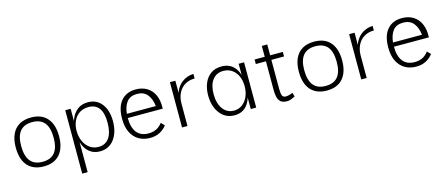

<svg xmlns="http://www.w3.org/2000/svg" viewBox="-51 -1234 4766 2048"><g transform="rotate(-15 2332.0 -210.0)"><path d="M289 20Q211 20 157.5 -12Q104 -44 77 -104.5Q50 -165 50 -250Q50 -336 77 -396Q104 -456 157.5 -488Q211 -520 289 -520Q406 -520 467 -449Q528 -378 528 -250Q528 -122 467 -51Q406 20 289 20ZM289 -31Q379 -31 423.5 -85Q468 -139 468 -248Q468 -360 424 -414.5Q380 -469 289 -469Q200 -469 155 -416Q110 -363 110 -253Q110 -142 154 -86.5Q198 -31 289 -31Z M663 -500H723V200H663ZM911 20Q844 20 798.5 -15Q753 -50 730 -110.5Q707 -171 707 -247Q707 -325 731 -387Q755 -449 802 -484.5Q849 -520 917 -520Q983 -520 1029.5 -486.5Q1076 -453 1100.5 -393.5Q1125 -334 1125 -256Q1125 -178 1100 -115.5Q1075 -53 1027 -16.5Q979 20 911 20ZM907 -30Q982 -30 1023.5 -87.5Q1065 -145 1065 -257Q1065 -364 1025.5 -416.5Q986 -469 910 -469Q853 -469 811 -442Q769 -415 746 -366.5Q723 -318 723 -255Q723 -193 745.5 -142Q768 -91 809.5 -60.5Q851 -30 907 -30Z M1462 20Q1394 20 1340.5 -10.5Q1287 -41 1256 -102Q1225 -163 1225 -254Q1225 -384 1283.5 -452Q1342 -520 1446 -520Q1517 -520 1569.5 -488Q1622 -456 1649 -395Q1676 -334 1672 -247H1286Q1286 -144 1329 -87.5Q1372 -31 1461 -31Q1504 -31 1541.5 -47.5Q1579 -64 1612 -106L1648 -70Q1619 -30 1572.5 -5Q1526 20 1462 20ZM1288 -293H1608Q1599 -374 1559.5 -422Q1520 -470 1447 -470Q1370 -470 1333 -422Q1296 -374 1288 -293Z M1819 -500H1879V-365Q1894 -412 1924 -446Q1954 -480 1995.5 -499.5Q2037 -519 2084 -520V-470Q2037 -470 1999.5 -454Q1962 -438 1935 -408.5Q1908 -379 1893.5 -337.5Q1879 -296 1879 -246V0H1819Z M2396 20Q2327 20 2278 -16.5Q2229 -53 2202.5 -115.5Q2176 -178 2176 -257Q2176 -334 2201.5 -393.5Q2227 -453 2275 -486.5Q2323 -520 2392 -520Q2489 -520 2541.5 -450Q2594 -380 2594 -252Q2594 -124 2542 -52Q2490 20 2396 20ZM2402 -30Q2454 -30 2493.5 -59Q2533 -88 2555.5 -138.5Q2578 -189 2578 -253Q2578 -317 2555.5 -365.5Q2533 -414 2492.5 -441.5Q2452 -469 2399 -469Q2323 -469 2279.5 -412.5Q2236 -356 2236 -256Q2236 -153 2281 -91.5Q2326 -30 2402 -30ZM2578 0V-500H2638V0Z M3064 -8Q3028 9 3010 14.5Q2992 20 2973 20Q2915 20 2890.5 -16Q2866 -52 2866 -132V-620H2926V-131Q2926 -76 2936 -54.5Q2946 -33 2975 -33Q2992 -33 3013.5 -38.5Q3035 -44 3052 -53ZM2754 -500H3066V-450H2754Z M3415 20Q3337 20 3283.5 -12Q3230 -44 3203 -104.5Q3176 -165 3176 -250Q3176 -336 3203 -396Q3230 -456 3283.5 -488Q3337 -520 3415 -520Q3532 -520 3593 -449Q3654 -378 3654 -250Q3654 -122 3593 -51Q3532 20 3415 20ZM3415 -31Q3505 -31 3549.5 -85Q3594 -139 3594 -248Q3594 -360 3550 -414.5Q3506 -469 3415 -469Q3326 -469 3281 -416Q3236 -363 3236 -253Q3236 -142 3280 -86.5Q3324 -31 3415 -31Z M3798 -500H3858V-365Q3873 -412 3903 -446Q3933 -480 3974.5 -499.5Q4016 -519 4063 -520V-470Q4016 -470 3978.5 -454Q3941 -438 3914 -408.5Q3887 -379 3872.5 -337.5Q3858 -296 3858 -246V0H3798Z M4401 20Q4333 20 4279.5 -10.5Q4226 -41 4195 -102Q4164 -163 4164 -254Q4164 -384 4222.5 -452Q4281 -520 4385 -520Q4456 -520 4508.5 -488Q4561 -456 4588 -395Q4615 -334 4611 -247H4225Q4225 -144 4268 -87.5Q4311 -31 4400 -31Q4443 -31 4480.5 -47.5Q4518 -64 4551 -106L4587 -70Q4558 -30 4511.5 -5Q4465 20 4401 20ZM4227 -293H4547Q4538 -374 4498.5 -422Q4459 -470 4386 -470Q4309 -470 4272 -422Q4235 -374 4227 -293Z"/></g></svg>

Font: Moderustic Light
Style: Regular
Weight: 300
Designer: Tural Alisoy
Foundry: TAFT Foundry
Version: Version 2.120